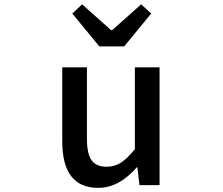

<svg xmlns="http://www.w3.org/2000/svg" viewBox="-20 -864 1040 896"><path d="M438.5 12.7Q270.5 12.7 270.5 -204.1V-549.8H385.7V-217.8Q385.7 -146.5 407.2 -116.2Q428.7 -85.9 477.5 -85.9Q514.6 -85.9 544.4 -105Q574.2 -124 609.4 -168V-549.8H724.6V0H630.9L621.1 -83H618.2Q535.2 12.7 438.5 12.7ZM443.4 -647.5 317.4 -800.8 363.3 -843.8 498 -723.6H503.9L638.7 -843.8L685.5 -800.8L559.6 -647.5Z"/></svg>

Font: GenEi Gothic M SemiBold
Style: Regular
Weight: 500
Designer: o_tamon (Modified); [Source Han Sans]
Ryoko NISHIZUKA  (kana & ideographs); Paul D. Hunt (Latin, Greek & Cyrillic); Wenl
Version: Version 1.1a;Original Version 1.004